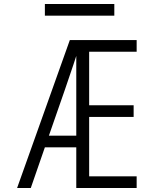

<svg xmlns="http://www.w3.org/2000/svg" viewBox="-20 -934 790 954"><path d="M65 0 327 -735H384Q365 -673 344.5 -612Q324 -551 303 -490L223 -260H359V-202H203L133 0ZM359 0V-735H659V-677H423V-411H644V-353H423V-58H659V0ZM203 -856V-914H548V-856Z"/></svg>

Font: Iosevka Aile Light
Style: Regular
Weight: 300
Designer: Belleve Invis
Foundry: Belleve Invis
Version: Version 27.3.5; ttfautohint (v1.8.4)